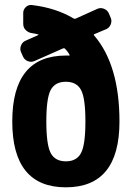

<svg xmlns="http://www.w3.org/2000/svg" viewBox="-20 -758 540 787"><path d="M188 -130.4Q206.1 -96.7 250 -96.7Q293.9 -96.7 312 -130.4Q330.1 -164.1 330.1 -260.3Q330.1 -356.4 312 -389.6Q293.9 -422.9 250 -422.9Q206.1 -422.9 188 -389.6Q169.9 -356.4 169.9 -260.3Q169.9 -164.1 188 -130.4ZM416 -638.7 367.2 -618.2Q362.3 -616.2 366.2 -612.3Q469.7 -491.2 469.7 -259.8Q469.7 9.8 250 9.8Q30.3 9.8 30.3 -260.3Q30.3 -530.3 250 -530.3H262.7H265.6V-532.2Q258.8 -545.9 246.1 -558.6Q243.2 -561.5 238.3 -559.6L121.1 -507.8Q108.4 -502 94.2 -507.3Q80.1 -512.7 74.2 -526.4L66.4 -543.9Q60.5 -556.6 65.9 -570.8Q71.3 -585 84 -590.8L136.7 -614.3Q137.7 -615.2 137.7 -616.2Q137.7 -617.2 135.7 -617.2Q120.1 -621.1 111.3 -622.1Q96.7 -624 85.9 -634.3Q75.2 -644.5 75.2 -660.2V-705.1Q75.2 -718.8 85.9 -729Q96.7 -739.3 111.3 -737.3Q209 -725.6 281.2 -682.6Q285.2 -679.7 290 -681.6L378.9 -721.7Q391.6 -727.5 405.8 -722.2Q419.9 -716.8 425.8 -704.1L433.6 -685.5Q439.5 -672.9 434.1 -658.7Q428.7 -644.5 416 -638.7Z"/></svg>

Font: Rounded-L Mgen+ 1m bold
Style: Bold
Weight: 700
Designer: [Source Han Sans]
Ryoko NISHIZUKA  (kana & ideographs); Paul D. Hunt (Latin, Greek & Cyrillic); Wenlong ZHANG  (bopomofo
Version: Version 1.059.20150602